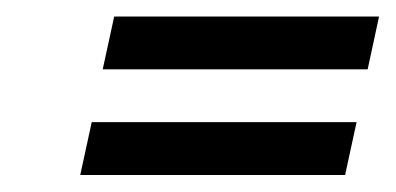

<svg xmlns="http://www.w3.org/2000/svg" viewBox="-20 -445 472 229"><path d="M89.4 -299.3H405.3L391.6 -236.3H75.7ZM116.2 -425.3H432.1L418.5 -362.3H102.5Z"/></svg>

Font: Fibel Nord
Style: Italic
Weight: 400
Designer: Peter Wiegel
Foundry: Peter Wioegel
Version: Version 000.000